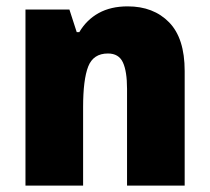

<svg xmlns="http://www.w3.org/2000/svg" viewBox="-20 -583 658 603"><path d="M381 -563Q462 -563 511 -513Q560 -463 560 -360V0H379V-304Q379 -359 366 -387Q353 -415 319 -415Q273 -415 257 -374Q241 -333 241 -246V0H60V-553H198L221 -482H229Q252 -521 290 -542Q328 -563 381 -563Z"/></svg>

Font: Noto Sans Lao Looped SemiCondensed Black
Style: Regular
Weight: 900
Width: 4
Designer: Mark Frömberg, Ben Mitchell
Foundry: The Fontpad Ltd
Version: Version 1.002; ttfautohint (v1.8.4.7-5d5b)